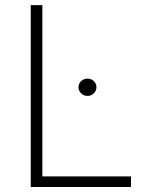

<svg xmlns="http://www.w3.org/2000/svg" viewBox="-20 -748 591 768"><path d="M103 0V-727.5H149.4V-42.5H503.9V0ZM330.1 -364.3Q315.4 -364.3 304.7 -374.5Q293.9 -384.8 293.9 -398.9Q293.9 -413.6 304.7 -423.6Q315.4 -433.6 330.1 -433.6Q344.7 -433.6 355.2 -423.6Q365.7 -413.6 365.7 -398.9Q365.7 -384.8 355.2 -374.5Q344.7 -364.3 330.1 -364.3Z"/></svg>

Font: Inter ExtraLight
Style: Regular
Weight: 250
Designer: Rasmus Andersson
Foundry: rsms
Version: Version 4.001;git-66647c0bb